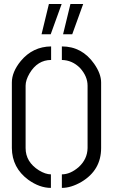

<svg xmlns="http://www.w3.org/2000/svg" viewBox="-20 -916 555 941"><path d="M289.1 -748 325.2 -896.5H387.7L334 -748ZM183.6 -748 219.7 -896.5H282.2L228.5 -748ZM38.1 -190.4V-511.7Q38.1 -563.5 82 -617.2Q140.6 -687.5 230.5 -688.5V-622.1Q164.1 -622.1 125 -556.6Q105.5 -523.4 105.5 -496.1V-190.4Q105.5 -122.1 170.9 -81.1Q203.1 -61.5 229.5 -61.5V4.9Q173.8 4.9 118.2 -35.2Q39.1 -93.8 38.1 -190.4ZM283.2 4.9V-61.5Q324.2 -61.5 365.2 -96.7Q408.2 -135.7 409.2 -190.4V-496.1Q409.2 -542 372.1 -583Q334 -621.1 283.2 -622.1V-688.5Q381.8 -688.5 441.4 -603.5Q475.6 -554.7 475.6 -511.7V-190.4Q475.6 -82 378.9 -24.4Q328.1 4.9 283.2 4.9Z"/></svg>

Font: Post No Bills Jaffna Medium
Style: Regular
Weight: 500
Designer: Kosala Senevirathne, Siva Puranthara, Lasantha Premarathna, Tharique Azeez
Foundry: Mooniak
Version: Version 1.220 ; ttfautohint (v1.6)